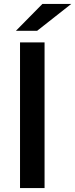

<svg xmlns="http://www.w3.org/2000/svg" viewBox="-20 -958 383 978"><path d="M82 0V-742H207V0ZM61 -801 196 -938H343L169 -801Z"/></svg>

Font: Montserrat SemiBold
Style: Regular
Weight: 600
Designer: Julieta Ulanovsky
Foundry: Julieta Ulanovsky
Version: Version 9.000; ttfautohint (v1.8.4.7-5d5b)